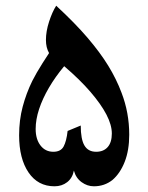

<svg xmlns="http://www.w3.org/2000/svg" viewBox="-20 -652 519 673"><path d="M171 1Q113 1 80 -47.5Q47 -96 47 -178Q47 -231 59.5 -278Q72 -325 93 -368Q100 -382 109 -397.5Q118 -413 129 -430.5Q140 -448 152 -466Q141 -485 141 -512Q141 -542 152 -576Q163 -610 177 -632Q243 -571 287 -519.5Q331 -468 359.5 -421.5Q388 -375 406 -327Q433 -257 433 -180Q433 -125 417 -84.5Q401 -44 374 -21Q346 1 309 1Q286 1 266 -13.5Q246 -28 239 -54Q234 -28 215.5 -13.5Q197 1 171 1ZM167 -120Q193 -120 203 -138.5Q213 -157 217 -193L263 -212Q263 -164 276 -142Q289 -120 317 -120Q343 -120 357.5 -136.5Q372 -153 372 -184Q372 -214 353 -250.5Q334 -287 297 -330Q260 -373 205 -420Q174 -383 151.5 -344.5Q129 -306 117 -269.5Q105 -233 105 -200Q105 -164 122 -142Q139 -120 167 -120Z"/></svg>

Font: Noto Naskh Arabic
Style: Bold
Weight: 700
Designer: Monotype Design Team, David Williams, Mohamad Dakak and Nizar Qandah
Foundry: Monotype Imaging Inc.
Version: Version 2.016